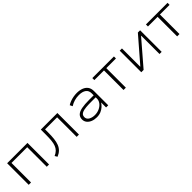

<svg xmlns="http://www.w3.org/2000/svg" viewBox="347 -1794 3097 3097"><g transform="rotate(-45 1895.5 -245.5)"><path d="M115 0V-492H579V0H527V-446H168V0Z M764 9 739 -33Q785 -53 813 -81Q841 -109 856.5 -149Q872 -189 877.5 -245.5Q883 -302 883 -379V-492H1261V0H1209V-446H934V-377Q934 -297 927 -234.5Q920 -172 902 -125.5Q884 -79 850.5 -46Q817 -13 764 9Z M1664 8Q1607 8 1562.5 -10.5Q1518 -29 1493 -61.5Q1468 -94 1468 -136Q1468 -191 1501.5 -222.5Q1535 -254 1602.5 -267Q1670 -280 1771 -280H1890V-234H1774Q1705 -234 1657 -229.5Q1609 -225 1579 -214Q1549 -203 1535 -184.5Q1521 -166 1521 -138Q1521 -91 1563 -65.5Q1605 -40 1667 -40Q1723 -40 1771 -62.5Q1819 -85 1848 -122.5Q1877 -160 1877 -204V-325Q1877 -388 1833.5 -420Q1790 -452 1710 -452Q1657 -452 1607.5 -438Q1558 -424 1513 -395L1491 -440Q1520 -459 1556.5 -472.5Q1593 -486 1632.5 -493Q1672 -500 1710 -500Q1774 -500 1823.5 -481Q1873 -462 1901 -423.5Q1929 -385 1929 -324V0H1880V-111L1879 -112Q1862 -84 1832 -56Q1802 -28 1760 -10Q1718 8 1664 8Z M2278 0V-446H2058V-492H2551V-446H2331V0Z M2683 0V-492H2734V-77H2738L3097 -492H3148V0H3099V-416H3094L2736 0Z M3501 0V-446H3281V-492H3774V-446H3554V0Z"/></g></svg>

Font: Nunito Sans 7pt SemiExpanded ExtraLight
Style: Regular
Weight: 250
Width: 6
Designer: Vernon Adams
Foundry: Vernon Adams
Version: Version 3.101;gftools[0.9.27]